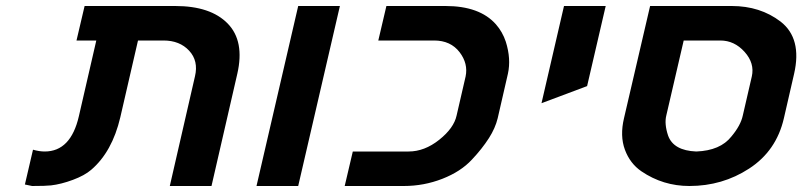

<svg xmlns="http://www.w3.org/2000/svg" viewBox="-20 -620 2674 640"><path d="M564 -600Q682 -600 739 -541.5Q796 -483 771 -374L685 0H546L630 -366Q642 -417 610.5 -451Q579 -485 525 -485H440L381 -229Q354 -114 284 -54Q262 -35 223 -20.5Q184 -6 150 -2Q132 0 87 0L63 -5L90 -121Q111 -115 129 -115Q216 -115 243 -233L301 -485H235L262 -600Z M835 0 974 -600H1113L974 0Z M1532 -365Q1541 -408 1512 -446Q1482 -485 1427 -485H1241L1268 -600H1465Q1579 -600 1633 -539Q1655 -514 1666 -481Q1684 -424 1673 -374L1639 -226Q1631 -193 1610 -160Q1587 -124 1553 -88Q1516 -48 1454.5 -24Q1393 0 1326 0H1129L1156 -115H1342Q1395 -115 1444 -154Q1493 -193 1502 -235Z M1937 -333 1785 -276 1860 -600H1999Z M2060 -226 2147 -600H2419Q2514 -600 2582 -548Q2654 -492 2627 -374L2593 -226Q2568 -117 2477 -58Q2388 0 2278 0Q2190 0 2118 -49Q2080 -75 2063 -121Q2046 -167 2060 -226ZM2486 -365Q2496 -409 2462 -447Q2428 -485 2381 -485H2259L2201 -235Q2194 -207 2207 -168Q2225 -118 2301 -115Q2381 -118 2418 -165Q2449 -202 2456 -235Z"/></svg>

Font: Miedinger
Style: Bold-Italic
Weight: 700
Italic angle: -13°
Version: Version 001.000